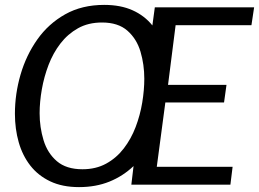

<svg xmlns="http://www.w3.org/2000/svg" viewBox="-20 -755 1059 785"><path d="M526 -76Q483 -35 427.5 -12.5Q372 10 303 10Q235 10 185.5 -13.5Q136 -37 104 -78Q72 -119 56.5 -173.5Q41 -228 41 -290Q41 -371 64 -450Q87 -529 132.5 -593.5Q178 -658 246.5 -696.5Q315 -735 406 -735Q473 -735 522 -713Q571 -691 603 -651L613 -725H1019L1008 -652H698L667 -408H906L896 -336H656L621 -73H931L922 0H517ZM317 -63Q372 -63 414 -86Q456 -109 486 -148Q516 -187 534.5 -235.5Q553 -284 561.5 -335.5Q570 -387 570 -433Q570 -491 554.5 -543.5Q539 -596 501 -629.5Q463 -663 397 -663Q341 -663 299 -639.5Q257 -616 227 -577Q197 -538 178.5 -489.5Q160 -441 151 -389.5Q142 -338 142 -292Q142 -235 158 -182Q174 -129 212.5 -96Q251 -63 317 -63Z"/></svg>

Font: Rosario Medium
Style: Italic
Weight: 500
Italic angle: -8.05°
Version: Version 1.201